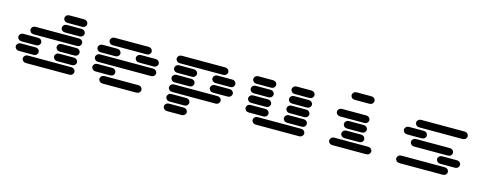

<svg xmlns="http://www.w3.org/2000/svg" viewBox="-32 -1523 6064 2421"><g transform="rotate(15 3000.0 -312.0)"><path d="M284.2 -13.7Q254.9 -13.7 240.2 -28.8Q225.6 -43.9 225.6 -62.5Q225.6 -81.1 240.2 -96.2Q254.9 -111.3 284.2 -111.3H840.8Q870.1 -111.3 884.8 -96.2Q899.4 -81.1 899.4 -62.5Q899.4 -43.9 884.8 -28.8Q870.1 -13.7 840.8 -13.7ZM159.2 -138.7Q129.9 -138.7 115.2 -153.8Q100.6 -168.9 100.6 -187.5Q100.6 -206.1 115.2 -221.2Q129.9 -236.3 159.2 -236.3H340.8Q370.1 -236.3 384.8 -221.2Q399.4 -206.1 399.4 -187.5Q399.4 -168.9 384.8 -153.8Q370.1 -138.7 340.8 -138.7ZM659.2 -138.7Q629.9 -138.7 615.2 -153.8Q600.6 -168.9 600.6 -187.5Q600.6 -206.1 615.2 -221.2Q629.9 -236.3 659.2 -236.3H840.8Q870.1 -236.3 884.8 -221.2Q899.4 -206.1 899.4 -187.5Q899.4 -168.9 884.8 -153.8Q870.1 -138.7 840.8 -138.7ZM159.2 -263.7Q129.9 -263.7 115.2 -278.8Q100.6 -293.9 100.6 -312.5Q100.6 -331.1 115.2 -346.2Q129.9 -361.3 159.2 -361.3H340.8Q370.1 -361.3 384.8 -346.2Q399.4 -331.1 399.4 -312.5Q399.4 -293.9 384.8 -278.8Q370.1 -263.7 340.8 -263.7ZM659.2 -263.7Q629.9 -263.7 615.2 -278.8Q600.6 -293.9 600.6 -312.5Q600.6 -331.1 615.2 -346.2Q629.9 -361.3 659.2 -361.3H840.8Q870.1 -361.3 884.8 -346.2Q899.4 -331.1 899.4 -312.5Q899.4 -293.9 884.8 -278.8Q870.1 -263.7 840.8 -263.7ZM284.2 -388.7Q254.9 -388.7 240.2 -403.8Q225.6 -418.9 225.6 -437.5Q225.6 -456.1 240.2 -471.2Q254.9 -486.3 284.2 -486.3H840.8Q870.1 -486.3 884.8 -471.2Q899.4 -456.1 899.4 -437.5Q899.4 -418.9 884.8 -403.8Q870.1 -388.7 840.8 -388.7ZM659.2 -513.7Q629.9 -513.7 615.2 -528.8Q600.6 -543.9 600.6 -562.5Q600.6 -581.1 615.2 -596.2Q629.9 -611.3 659.2 -611.3H840.8Q870.1 -611.3 884.8 -596.2Q899.4 -581.1 899.4 -562.5Q899.4 -543.9 884.8 -528.8Q870.1 -513.7 840.8 -513.7ZM659.2 -638.7Q629.9 -638.7 615.2 -653.8Q600.6 -668.9 600.6 -687.5Q600.6 -706.1 615.2 -721.2Q629.9 -736.3 659.2 -736.3H840.8Q870.1 -736.3 884.8 -721.2Q899.4 -706.1 899.4 -687.5Q899.4 -668.9 884.8 -653.8Q870.1 -638.7 840.8 -638.7Z M1284.2 -13.7Q1254.9 -13.7 1240.2 -28.8Q1225.6 -43.9 1225.6 -62.5Q1225.6 -81.1 1240.2 -96.2Q1254.9 -111.3 1284.2 -111.3H1715.8Q1745.1 -111.3 1759.8 -96.2Q1774.4 -81.1 1774.4 -62.5Q1774.4 -43.9 1759.8 -28.8Q1745.1 -13.7 1715.8 -13.7ZM1159.2 -138.7Q1129.9 -138.7 1115.2 -153.8Q1100.6 -168.9 1100.6 -187.5Q1100.6 -206.1 1115.2 -221.2Q1129.9 -236.3 1159.2 -236.3H1340.8Q1370.1 -236.3 1384.8 -221.2Q1399.4 -206.1 1399.4 -187.5Q1399.4 -168.9 1384.8 -153.8Q1370.1 -138.7 1340.8 -138.7ZM1159.2 -263.7Q1129.9 -263.7 1115.2 -278.8Q1100.6 -293.9 1100.6 -312.5Q1100.6 -331.1 1115.2 -346.2Q1129.9 -361.3 1159.2 -361.3H1840.8Q1870.1 -361.3 1884.8 -346.2Q1899.4 -331.1 1899.4 -312.5Q1899.4 -293.9 1884.8 -278.8Q1870.1 -263.7 1840.8 -263.7ZM1159.2 -388.7Q1129.9 -388.7 1115.2 -403.8Q1100.6 -418.9 1100.6 -437.5Q1100.6 -456.1 1115.2 -471.2Q1129.9 -486.3 1159.2 -486.3H1340.8Q1370.1 -486.3 1384.8 -471.2Q1399.4 -456.1 1399.4 -437.5Q1399.4 -418.9 1384.8 -403.8Q1370.1 -388.7 1340.8 -388.7ZM1659.2 -388.7Q1629.9 -388.7 1615.2 -403.8Q1600.6 -418.9 1600.6 -437.5Q1600.6 -456.1 1615.2 -471.2Q1629.9 -486.3 1659.2 -486.3H1840.8Q1870.1 -486.3 1884.8 -471.2Q1899.4 -456.1 1899.4 -437.5Q1899.4 -418.9 1884.8 -403.8Q1870.1 -388.7 1840.8 -388.7ZM1284.2 -513.7Q1254.9 -513.7 1240.2 -528.8Q1225.6 -543.9 1225.6 -562.5Q1225.6 -581.1 1240.2 -596.2Q1254.9 -611.3 1284.2 -611.3H1715.8Q1745.1 -611.3 1759.8 -596.2Q1774.4 -581.1 1774.4 -562.5Q1774.4 -543.9 1759.8 -528.8Q1745.1 -513.7 1715.8 -513.7Z M2159.2 111.3Q2129.9 111.3 2115.2 96.2Q2100.6 81.1 2100.6 62.5Q2100.6 43.9 2115.2 28.8Q2129.9 13.7 2159.2 13.7H2340.8Q2370.1 13.7 2384.8 28.8Q2399.4 43.9 2399.4 62.5Q2399.4 81.1 2384.8 96.2Q2370.1 111.3 2340.8 111.3ZM2159.2 -13.7Q2129.9 -13.7 2115.2 -28.8Q2100.6 -43.9 2100.6 -62.5Q2100.6 -81.1 2115.2 -96.2Q2129.9 -111.3 2159.2 -111.3H2340.8Q2370.1 -111.3 2384.8 -96.2Q2399.4 -81.1 2399.4 -62.5Q2399.4 -43.9 2384.8 -28.8Q2370.1 -13.7 2340.8 -13.7ZM2159.2 -138.7Q2129.9 -138.7 2115.2 -153.8Q2100.6 -168.9 2100.6 -187.5Q2100.6 -206.1 2115.2 -221.2Q2129.9 -236.3 2159.2 -236.3H2715.8Q2745.1 -236.3 2759.8 -221.2Q2774.4 -206.1 2774.4 -187.5Q2774.4 -168.9 2759.8 -153.8Q2745.1 -138.7 2715.8 -138.7ZM2159.2 -263.7Q2129.9 -263.7 2115.2 -278.8Q2100.6 -293.9 2100.6 -312.5Q2100.6 -331.1 2115.2 -346.2Q2129.9 -361.3 2159.2 -361.3H2340.8Q2370.1 -361.3 2384.8 -346.2Q2399.4 -331.1 2399.4 -312.5Q2399.4 -293.9 2384.8 -278.8Q2370.1 -263.7 2340.8 -263.7ZM2659.2 -263.7Q2629.9 -263.7 2615.2 -278.8Q2600.6 -293.9 2600.6 -312.5Q2600.6 -331.1 2615.2 -346.2Q2629.9 -361.3 2659.2 -361.3H2840.8Q2870.1 -361.3 2884.8 -346.2Q2899.4 -331.1 2899.4 -312.5Q2899.4 -293.9 2884.8 -278.8Q2870.1 -263.7 2840.8 -263.7ZM2159.2 -388.7Q2129.9 -388.7 2115.2 -403.8Q2100.6 -418.9 2100.6 -437.5Q2100.6 -456.1 2115.2 -471.2Q2129.9 -486.3 2159.2 -486.3H2340.8Q2370.1 -486.3 2384.8 -471.2Q2399.4 -456.1 2399.4 -437.5Q2399.4 -418.9 2384.8 -403.8Q2370.1 -388.7 2340.8 -388.7ZM2659.2 -388.7Q2629.9 -388.7 2615.2 -403.8Q2600.6 -418.9 2600.6 -437.5Q2600.6 -456.1 2615.2 -471.2Q2629.9 -486.3 2659.2 -486.3H2840.8Q2870.1 -486.3 2884.8 -471.2Q2899.4 -456.1 2899.4 -437.5Q2899.4 -418.9 2884.8 -403.8Q2870.1 -388.7 2840.8 -388.7ZM2159.2 -513.7Q2129.9 -513.7 2115.2 -528.8Q2100.6 -543.9 2100.6 -562.5Q2100.6 -581.1 2115.2 -596.2Q2129.9 -611.3 2159.2 -611.3H2715.8Q2745.1 -611.3 2759.8 -596.2Q2774.4 -581.1 2774.4 -562.5Q2774.4 -543.9 2759.8 -528.8Q2745.1 -513.7 2715.8 -513.7Z M3284.2 -13.7Q3254.9 -13.7 3240.2 -28.8Q3225.6 -43.9 3225.6 -62.5Q3225.6 -81.1 3240.2 -96.2Q3254.9 -111.3 3284.2 -111.3H3840.8Q3870.1 -111.3 3884.8 -96.2Q3899.4 -81.1 3899.4 -62.5Q3899.4 -43.9 3884.8 -28.8Q3870.1 -13.7 3840.8 -13.7ZM3159.2 -138.7Q3129.9 -138.7 3115.2 -153.8Q3100.6 -168.9 3100.6 -187.5Q3100.6 -206.1 3115.2 -221.2Q3129.9 -236.3 3159.2 -236.3H3340.8Q3370.1 -236.3 3384.8 -221.2Q3399.4 -206.1 3399.4 -187.5Q3399.4 -168.9 3384.8 -153.8Q3370.1 -138.7 3340.8 -138.7ZM3659.2 -138.7Q3629.9 -138.7 3615.2 -153.8Q3600.6 -168.9 3600.6 -187.5Q3600.6 -206.1 3615.2 -221.2Q3629.9 -236.3 3659.2 -236.3H3840.8Q3870.1 -236.3 3884.8 -221.2Q3899.4 -206.1 3899.4 -187.5Q3899.4 -168.9 3884.8 -153.8Q3870.1 -138.7 3840.8 -138.7ZM3159.2 -263.7Q3129.9 -263.7 3115.2 -278.8Q3100.6 -293.9 3100.6 -312.5Q3100.6 -331.1 3115.2 -346.2Q3129.9 -361.3 3159.2 -361.3H3340.8Q3370.1 -361.3 3384.8 -346.2Q3399.4 -331.1 3399.4 -312.5Q3399.4 -293.9 3384.8 -278.8Q3370.1 -263.7 3340.8 -263.7ZM3659.2 -263.7Q3629.9 -263.7 3615.2 -278.8Q3600.6 -293.9 3600.6 -312.5Q3600.6 -331.1 3615.2 -346.2Q3629.9 -361.3 3659.2 -361.3H3840.8Q3870.1 -361.3 3884.8 -346.2Q3899.4 -331.1 3899.4 -312.5Q3899.4 -293.9 3884.8 -278.8Q3870.1 -263.7 3840.8 -263.7ZM3159.2 -388.7Q3129.9 -388.7 3115.2 -403.8Q3100.6 -418.9 3100.6 -437.5Q3100.6 -456.1 3115.2 -471.2Q3129.9 -486.3 3159.2 -486.3H3340.8Q3370.1 -486.3 3384.8 -471.2Q3399.4 -456.1 3399.4 -437.5Q3399.4 -418.9 3384.8 -403.8Q3370.1 -388.7 3340.8 -388.7ZM3659.2 -388.7Q3629.9 -388.7 3615.2 -403.8Q3600.6 -418.9 3600.6 -437.5Q3600.6 -456.1 3615.2 -471.2Q3629.9 -486.3 3659.2 -486.3H3840.8Q3870.1 -486.3 3884.8 -471.2Q3899.4 -456.1 3899.4 -437.5Q3899.4 -418.9 3884.8 -403.8Q3870.1 -388.7 3840.8 -388.7ZM3159.2 -513.7Q3129.9 -513.7 3115.2 -528.8Q3100.6 -543.9 3100.6 -562.5Q3100.6 -581.1 3115.2 -596.2Q3129.9 -611.3 3159.2 -611.3H3340.8Q3370.1 -611.3 3384.8 -596.2Q3399.4 -581.1 3399.4 -562.5Q3399.4 -543.9 3384.8 -528.8Q3370.1 -513.7 3340.8 -513.7ZM3659.2 -513.7Q3629.9 -513.7 3615.2 -528.8Q3600.6 -543.9 3600.6 -562.5Q3600.6 -581.1 3615.2 -596.2Q3629.9 -611.3 3659.2 -611.3H3840.8Q3870.1 -611.3 3884.8 -596.2Q3899.4 -581.1 3899.4 -562.5Q3899.4 -543.9 3884.8 -528.8Q3870.1 -513.7 3840.8 -513.7Z M4284.2 -13.7Q4254.9 -13.7 4240.2 -28.8Q4225.6 -43.9 4225.6 -62.5Q4225.6 -81.1 4240.2 -96.2Q4254.9 -111.3 4284.2 -111.3H4715.8Q4745.1 -111.3 4759.8 -96.2Q4774.4 -81.1 4774.4 -62.5Q4774.4 -43.9 4759.8 -28.8Q4745.1 -13.7 4715.8 -13.7ZM4409.2 -138.7Q4379.9 -138.7 4365.2 -153.8Q4350.6 -168.9 4350.6 -187.5Q4350.6 -206.1 4365.2 -221.2Q4379.9 -236.3 4409.2 -236.3H4590.8Q4620.1 -236.3 4634.8 -221.2Q4649.4 -206.1 4649.4 -187.5Q4649.4 -168.9 4634.8 -153.8Q4620.1 -138.7 4590.8 -138.7ZM4409.2 -263.7Q4379.9 -263.7 4365.2 -278.8Q4350.6 -293.9 4350.6 -312.5Q4350.6 -331.1 4365.2 -346.2Q4379.9 -361.3 4409.2 -361.3H4590.8Q4620.1 -361.3 4634.8 -346.2Q4649.4 -331.1 4649.4 -312.5Q4649.4 -293.9 4634.8 -278.8Q4620.1 -263.7 4590.8 -263.7ZM4284.2 -388.7Q4254.9 -388.7 4240.2 -403.8Q4225.6 -418.9 4225.6 -437.5Q4225.6 -456.1 4240.2 -471.2Q4254.9 -486.3 4284.2 -486.3H4590.8Q4620.1 -486.3 4634.8 -471.2Q4649.4 -456.1 4649.4 -437.5Q4649.4 -418.9 4634.8 -403.8Q4620.1 -388.7 4590.8 -388.7ZM4409.2 -638.7Q4379.9 -638.7 4365.2 -653.8Q4350.6 -668.9 4350.6 -687.5Q4350.6 -706.1 4365.2 -721.2Q4379.9 -736.3 4409.2 -736.3H4590.8Q4620.1 -736.3 4634.8 -721.2Q4649.4 -706.1 4649.4 -687.5Q4649.4 -668.9 4634.8 -653.8Q4620.1 -638.7 4590.8 -638.7Z M5159.2 -13.7Q5129.9 -13.7 5115.2 -28.8Q5100.6 -43.9 5100.6 -62.5Q5100.6 -81.1 5115.2 -96.2Q5129.9 -111.3 5159.2 -111.3H5715.8Q5745.1 -111.3 5759.8 -96.2Q5774.4 -81.1 5774.4 -62.5Q5774.4 -43.9 5759.8 -28.8Q5745.1 -13.7 5715.8 -13.7ZM5659.2 -138.7Q5629.9 -138.7 5615.2 -153.8Q5600.6 -168.9 5600.6 -187.5Q5600.6 -206.1 5615.2 -221.2Q5629.9 -236.3 5659.2 -236.3H5840.8Q5870.1 -236.3 5884.8 -221.2Q5899.4 -206.1 5899.4 -187.5Q5899.4 -168.9 5884.8 -153.8Q5870.1 -138.7 5840.8 -138.7ZM5284.2 -263.7Q5254.9 -263.7 5240.2 -278.8Q5225.6 -293.9 5225.6 -312.5Q5225.6 -331.1 5240.2 -346.2Q5254.9 -361.3 5284.2 -361.3H5715.8Q5745.1 -361.3 5759.8 -346.2Q5774.4 -331.1 5774.4 -312.5Q5774.4 -293.9 5759.8 -278.8Q5745.1 -263.7 5715.8 -263.7ZM5159.2 -388.7Q5129.9 -388.7 5115.2 -403.8Q5100.6 -418.9 5100.6 -437.5Q5100.6 -456.1 5115.2 -471.2Q5129.9 -486.3 5159.2 -486.3H5340.8Q5370.1 -486.3 5384.8 -471.2Q5399.4 -456.1 5399.4 -437.5Q5399.4 -418.9 5384.8 -403.8Q5370.1 -388.7 5340.8 -388.7ZM5284.2 -513.7Q5254.9 -513.7 5240.2 -528.8Q5225.6 -543.9 5225.6 -562.5Q5225.6 -581.1 5240.2 -596.2Q5254.9 -611.3 5284.2 -611.3H5840.8Q5870.1 -611.3 5884.8 -596.2Q5899.4 -581.1 5899.4 -562.5Q5899.4 -543.9 5884.8 -528.8Q5870.1 -513.7 5840.8 -513.7Z"/></g></svg>

Font: Sixtyfour Normal
Style: Regular
Weight: 400
Monospace: yes
Designer: Jens Kutilek
Foundry: Jens Kutilek
Version: Version 2.000